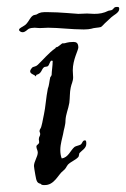

<svg xmlns="http://www.w3.org/2000/svg" viewBox="-20 -527 364 554"><path d="M228 -121C227 -121 226 -122 225 -122C218 -122 218 -114 213 -110C208 -107 199 -106 195 -103C183 -93 177 -72 158 -70C155 -78 154 -86 154 -94C154 -112 160 -129 162 -140C164 -154 169 -165 169 -180C170 -198 177 -212 180 -230C182 -245 181 -261 184 -274C186 -285 191 -292 191 -304C191 -310 190 -317 190 -324C190 -355 206 -382 206 -390C206 -403 200 -406 192 -406C174 -406 169 -402 165 -402C163 -402 162 -402 160 -402C159 -402 147 -391 144 -391C139 -391 142 -389 140 -388C121 -375 103 -353 89 -340C84 -335 78 -335 74 -333C69 -328 67 -324 67 -321C67 -313 82 -311 82 -307H83C85 -307 84 -311 85 -311C101 -315 99 -327 107 -333C110 -335 115 -334 118 -336C123 -340 124 -352 129 -352C130 -352 131 -352 132 -351C132 -337 129 -321 129 -311C128 -307 126 -306 125 -304C122 -291 122 -281 118 -271C113 -247 111 -215 107 -198C104 -186 103 -175 100 -165C99 -157 94 -154 94 -149C94 -146 96 -144 96 -140C96 -134 92 -133 92 -125C92 -123 93 -120 93 -117C93 -110 85 -110 85 -104C85 -98 89 -93 89 -87C89 -75 78 -61 78 -48C78 -47 80 -32 82 -22C85 -3 88 1 96 3C98 3 100 6 100 6C103 7 105 7 108 7C137 8 148 -24 162 -34C171 -41 171 -46 176 -52C185 -61 198 -65 206 -74C208 -76 208 -83 209 -85C216 -93 229 -99 229 -112C229 -115 229 -118 228 -121ZM323 -506C321 -507 319 -507 317 -507C308 -507 308 -501 304 -499C302 -497 296 -497 293 -496C279 -489 267 -487 252 -487C244 -487 238 -488 231 -488C223 -488 215 -487 206 -487C199 -487 154 -492 117 -492C101 -492 96 -492 85 -485C83 -484 77 -484 75 -482C67 -477 63 -465 56 -458C50 -451 35 -447 35 -441C35 -437 41 -434 45 -434C53 -434 58 -441 63 -444C68 -446 74 -447 80 -447C84 -447 89 -446 95 -446C103 -446 112 -447 119 -447C150 -447 186 -442 222 -442C231 -442 239 -443 243 -444C251 -447 265 -447 271 -449C276 -452 282 -460 286 -463L301 -477C307 -483 324 -490 324 -501C324 -503 324 -504 323 -506Z"/></svg>

Font: Jim Nightshade
Style: Regular
Weight: 400
Designer: Astigmatic (AOETI)
Foundry: Astigmatic (AOETI)
Version: Version 1.000